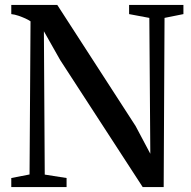

<svg xmlns="http://www.w3.org/2000/svg" viewBox="-20 -763 780 783"><path d="M26 0V-37L100.5 -51.5L104.5 -676Q96 -682 82.8 -688Q69.5 -694 54.8 -699Q40 -704 26 -705.5V-743H213.5L533 -249L593 -136L589 -690L506.5 -705.5V-743H728V-705.5L651 -690L647.5 0H562L225.5 -518L159 -635.5L162.5 -51L251.5 -37V0Z"/></svg>

Font: Merriweather 72pt Medium
Style: Regular
Weight: 500
Version: Version 2.100